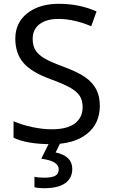

<svg xmlns="http://www.w3.org/2000/svg" viewBox="-20 -744 589 1004"><path d="M502 -190.9Q502 -97.7 434.6 -43.9Q367.2 9.8 247.1 9.8Q120.1 9.8 50.8 -23.9V-109.9Q96.2 -90.3 150.1 -79.1Q204.1 -67.9 251 -67.9Q331.1 -67.9 371.6 -98.6Q412.1 -129.4 412.1 -183.1Q412.1 -218.8 397.5 -241.7Q382.8 -264.6 348.4 -284.7Q314 -304.7 244.1 -330.1Q145 -366.2 102.5 -415.3Q60.1 -464.4 60.1 -542Q60.1 -625.5 122.8 -674.8Q185.5 -724.1 288.1 -724.1Q395 -724.1 484.9 -684.1L457 -606.9Q365.2 -645 286.1 -645Q222.7 -645 186.8 -617.7Q150.9 -590.3 150.9 -541Q150.9 -505.9 164.8 -482.7Q178.7 -459.5 209.7 -440.4Q240.7 -421.4 307.1 -397Q386.7 -367.7 425.8 -340.1Q464.8 -312.5 483.4 -276.6Q502 -240.7 502 -190.9ZM357.9 139.2Q357.9 187.5 321 213.9Q284.2 240.2 210 240.2Q178.2 240.2 160.2 234.9V180.2Q177.7 185.1 212.9 185.1Q249.5 185.1 268.3 175.5Q287.1 166 287.1 141.1Q287.1 97.7 195.8 85.9L238.8 0H296.9L271 53.2Q357.9 71.8 357.9 139.2Z"/></svg>

Font: NotoPenekeko
Style: Regular
Weight: 400
Designer: Monotype Design team
Foundry: Monotype Imaging Inc.
Version: Version 1.04